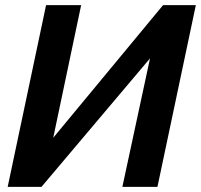

<svg xmlns="http://www.w3.org/2000/svg" viewBox="-20 -730 785 750"><path d="M10 0 160 -710H297L188 -192L617 -710H745L595 0H458L566 -502L142 0Z"/></svg>

Font: Raleway-v4020
Style: Bold Italic
Weight: 700
Italic angle: -12°
Designer: Matt McInerney, Pablo Impallari, Rodrigo Fuenzalida
Foundry: Matt McInerney, Pablo Impallari, Rodrigo Fuenzalida
Version: Version 4.020;PS 004.020;hotconv 1.0.88;makeotf.lib2.5.64775